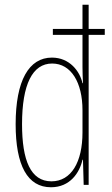

<svg xmlns="http://www.w3.org/2000/svg" viewBox="-20 -780 474 810"><path d="M195 10C276 10 316 -52 328 -106H330L333 0H354V-633H422V-658H354V-760H328V-658H203V-633H328V-497C328 -475 329 -454 330 -429H328C317 -479 274 -537 199 -537C102 -537 46 -440 46 -256C46 -82 96 10 195 10ZM197 -15C109 -15 73 -104 73 -256C73 -424 117 -512 200 -512C280 -512 328 -432 328 -315V-221C328 -97 281 -15 197 -15Z"/></svg>

Font: Noto Sans Khmer UI ExtraCondensed Thin
Style: Regular
Weight: 100
Width: 2
Designer: Danh Hong and the Monotype Design Team
Foundry: Monotype Imaging Inc.
Version: Version 2.002